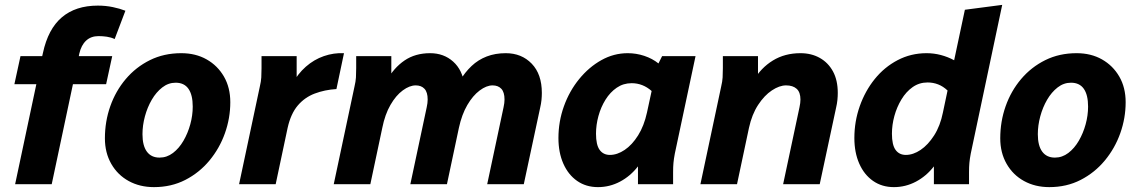

<svg xmlns="http://www.w3.org/2000/svg" viewBox="-20 -755 4664 787"><path d="M42 0 129 -410H39L64 -525H153L156 -538Q177 -636 233.5 -684Q290 -732 381 -732Q413 -732 442 -726Q471 -720 494 -711L450 -595Q435 -602 418 -604.5Q401 -607 384 -607Q353 -607 333 -588.5Q313 -570 305 -535L303 -525H440L415 -410H279L192 0Z M410 -188Q410 -257 432 -319.5Q454 -382 495.5 -431Q537 -480 594.5 -508.5Q652 -537 723 -537Q782 -537 827 -511.5Q872 -486 898 -441Q924 -396 924 -336Q924 -271 902 -209Q880 -147 838.5 -97Q797 -47 739.5 -17.5Q682 12 611 12Q553 12 507.5 -13Q462 -38 436 -83.5Q410 -129 410 -188ZM564 -205Q564 -158 582 -133.5Q600 -109 634 -109Q664 -109 689 -128Q714 -147 732 -178Q750 -209 760 -245.5Q770 -282 770 -318Q770 -366 752.5 -391Q735 -416 700 -416Q670 -416 645 -396.5Q620 -377 602 -346Q584 -315 574 -278Q564 -241 564 -205Z M960 0 1045 -400Q1050 -421 1051 -437.5Q1052 -454 1052 -476V-525H1196V-399L1177 -409Q1200 -452 1233.5 -481.5Q1267 -511 1307.5 -525Q1348 -539 1390 -537L1359 -390Q1311 -387 1270 -371.5Q1229 -356 1200.5 -322.5Q1172 -289 1159 -231L1110 0Z M1348 0 1433 -400Q1438 -421 1439 -437.5Q1440 -454 1440 -476V-525H1584V-414L1565 -424Q1594 -477 1638 -507Q1682 -537 1743 -537Q1799 -537 1837.5 -502.5Q1876 -468 1884 -406L1865 -424Q1886 -459 1913 -484.5Q1940 -510 1975 -523.5Q2010 -537 2053 -537Q2118 -537 2159.5 -494Q2201 -451 2201 -374Q2201 -360 2199.5 -345Q2198 -330 2194 -313L2127 0H1977L2044 -315Q2046 -324 2047 -332Q2048 -340 2048 -347Q2048 -377 2035 -391Q2022 -405 1999 -405Q1974 -405 1946 -384Q1918 -363 1895.5 -324.5Q1873 -286 1861 -231L1812 0H1662L1729 -315Q1731 -324 1732 -332Q1733 -340 1733 -347Q1733 -377 1720 -391Q1707 -405 1684 -405Q1659 -405 1631 -384.5Q1603 -364 1580.5 -325Q1558 -286 1547 -231L1498 0Z M2269 -189Q2269 -257 2291.5 -319.5Q2314 -382 2354 -431Q2394 -480 2445 -508.5Q2496 -537 2553 -537Q2588 -537 2621 -526Q2654 -515 2679 -495L2694 -525H2831L2746 -125Q2742 -104 2740.5 -87.5Q2739 -71 2739 -49V0H2595V-73Q2564 -33 2521.5 -10.5Q2479 12 2431 12Q2382 12 2345.5 -13.5Q2309 -39 2289 -84.5Q2269 -130 2269 -189ZM2423 -207Q2423 -161 2438 -140.5Q2453 -120 2480 -120Q2510 -120 2540.5 -140.5Q2571 -161 2595.5 -200Q2620 -239 2632 -294L2651 -382Q2633 -398 2612.5 -406Q2592 -414 2569 -414Q2535 -414 2508 -395.5Q2481 -377 2462 -346.5Q2443 -316 2433 -279.5Q2423 -243 2423 -207Z M2851 0 2936 -400Q2941 -421 2942 -437.5Q2943 -454 2943 -476V-525H3087V-414L3068 -424Q3099 -477 3148 -507Q3197 -537 3261 -537Q3306 -537 3340.5 -517.5Q3375 -498 3394.5 -462Q3414 -426 3414 -374Q3414 -360 3412.5 -345Q3411 -330 3407 -313L3340 0H3190L3257 -315Q3259 -324 3260 -332Q3261 -340 3261 -347Q3261 -377 3245.5 -391Q3230 -405 3202 -405Q3175 -405 3144 -384.5Q3113 -364 3087.5 -325Q3062 -286 3050 -231L3001 0Z M3482 -189Q3482 -257 3504 -319.5Q3526 -382 3565.5 -431Q3605 -480 3659.5 -508.5Q3714 -537 3778 -537Q3808 -537 3836.5 -529.5Q3865 -522 3891 -508L3935 -715L4088 -735L3959 -125Q3955 -104 3953.5 -87.5Q3952 -71 3952 -49V0H3808V-73Q3777 -33 3734.5 -10.5Q3692 12 3644 12Q3595 12 3558.5 -13.5Q3522 -39 3502 -84.5Q3482 -130 3482 -189ZM3636 -207Q3636 -161 3651 -140.5Q3666 -120 3693 -120Q3723 -120 3753.5 -140.5Q3784 -161 3809 -200Q3834 -239 3845 -294L3864 -384Q3846 -401 3825.5 -409Q3805 -417 3782 -417Q3748 -417 3721 -398Q3694 -379 3675 -347.5Q3656 -316 3646 -279.5Q3636 -243 3636 -207Z M4080 -188Q4080 -257 4102 -319.5Q4124 -382 4165.5 -431Q4207 -480 4264.5 -508.5Q4322 -537 4393 -537Q4452 -537 4497 -511.5Q4542 -486 4568 -441Q4594 -396 4594 -336Q4594 -271 4572 -209Q4550 -147 4508.5 -97Q4467 -47 4409.5 -17.5Q4352 12 4281 12Q4223 12 4177.5 -13Q4132 -38 4106 -83.5Q4080 -129 4080 -188ZM4234 -205Q4234 -158 4252 -133.5Q4270 -109 4304 -109Q4334 -109 4359 -128Q4384 -147 4402 -178Q4420 -209 4430 -245.5Q4440 -282 4440 -318Q4440 -366 4422.5 -391Q4405 -416 4370 -416Q4340 -416 4315 -396.5Q4290 -377 4272 -346Q4254 -315 4244 -278Q4234 -241 4234 -205Z"/></svg>

Font: Radio Canada
Style: Italic
Weight: 400
Italic angle: -12°
Designer: Charles Daoud, Etienne Aubert Bonn, Alexandre Saumier Demers, Jacques Le Bailly
Foundry: Radio-Canada
Version: Version 2.104;gftools[0.9.28.dev5+ged2979d]